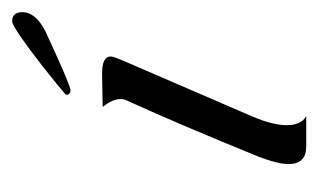

<svg xmlns="http://www.w3.org/2000/svg" viewBox="-124 -400 524 316"><g transform="rotate(-90 138.0 -242.0)"><path d="M55 0Q26 0 26 -29Q26 -47 38 -78Q64 -142 87 -196Q110 -250 130 -294Q133 -299 133 -305Q133 -319 120 -335L175 -336Q203 -336 203 -322Q203 -318 201 -313.5Q199 -309 196 -301L104 -88Q90 -55 90 -32Q90 -8 105 0ZM148 -388Q140 -388 140 -395Q140 -396 156.5 -409.5Q173 -423 195.5 -440.5Q218 -458 237 -471Q256 -484 261 -484Q276 -484 276 -467Q276 -446 246 -430Q231 -423 209 -413Q187 -403 169 -395.5Q151 -388 148 -388Z"/></g></svg>

Font: Carattere
Style: Regular
Weight: 400
Designer: Robert E. Leuschke
Foundry: Robert E. Leuschke
Version: Version 1.010; ttfautohint (v1.8.3)